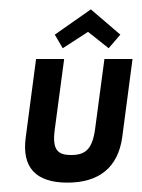

<svg xmlns="http://www.w3.org/2000/svg" viewBox="-20 -386 303 410"><path d="M203 -260 183 -110C177 -66 161 -55 132 -55C103 -55 91 -66 97 -110L117 -260H57L35 -93C26 -28 57 4 124 4C191 4 232 -28 241 -93L263 -260ZM97 -312 114 -283 168 -318 212 -283 237 -312 174 -366Z"/></svg>

Font: Hussar Tani
Style: DwaKurs
Weight: 700
Foundry: Cannot Into Space Fonts
Version: Version 0.92